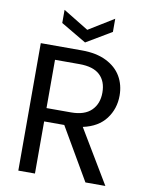

<svg xmlns="http://www.w3.org/2000/svg" viewBox="-96 -965 801 1034"><g transform="rotate(10 304.0 -448.0)"><path d="M444 0 278 -285H168V0H77V-697H302Q381 -697 435.5 -670Q490 -643 517 -597Q544 -551 544 -492Q544 -420 502.5 -365Q461 -310 378 -292L553 0ZM168 -358H302Q376 -358 413 -394.5Q450 -431 450 -492Q450 -554 413.5 -588Q377 -622 302 -622H168ZM449 -824 311 -742 172 -824V-896L311 -811L449 -896Z"/></g></svg>

Font: DVN-Poppins
Style: Regular
Weight: 400
Designer: Ninad Kale (Devanagari), Jonny Pinhorn (Latin)
Foundry: Indian Type Foundry
Version: 4.004